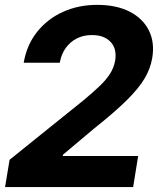

<svg xmlns="http://www.w3.org/2000/svg" viewBox="-23 -757 640 777"><path d="M-2.5 0 15.8 -110.4 314.3 -350.6Q352.6 -382.4 379.5 -408.1Q406.4 -433.7 422.2 -458.4Q438 -483.2 443 -511.7Q450.8 -560.2 424.1 -587.8Q397.4 -615.5 349.2 -615Q316.2 -615.5 288.8 -601.9Q261.4 -588.2 243.3 -563.2Q225.1 -538.2 218.9 -503.1H72.9Q85.1 -574.7 126.6 -627.3Q168.2 -679.9 231.1 -708.6Q294 -737.3 370.1 -737.3Q448.1 -737.3 501.8 -709.8Q555.5 -682.2 579.6 -633.6Q603.7 -585.1 593 -521.7Q586.1 -480.8 563 -440.8Q539.8 -400.8 490.6 -352Q441.3 -303.1 355.3 -234.8L231.8 -130.9L231.1 -125.6H536.1L515.8 0Z"/></svg>

Font: Inter Tight
Style: Italic
Weight: 400
Italic angle: -9.39999°
Designer: Rasmus Andersson
Foundry: rsms
Version: Version 3.002